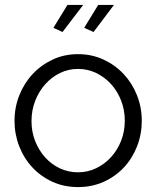

<svg xmlns="http://www.w3.org/2000/svg" viewBox="-20 -750 635 780"><path d="M234 -620 197 -637 254 -730H318ZM360 -620 322 -637 379 -730H443ZM297 10Q240 10 193 -11.5Q146 -33 111.5 -70Q77 -107 58 -156Q39 -205 39 -259Q39 -314 58.5 -363Q78 -412 112.5 -449Q147 -486 194 -508Q241 -530 297 -530Q353 -530 400.5 -508Q448 -486 482.5 -449Q517 -412 536.5 -363Q556 -314 556 -259Q556 -205 537 -156Q518 -107 483.5 -70Q449 -33 401.5 -11.5Q354 10 297 10ZM108 -258Q108 -214 123 -176.5Q138 -139 163.5 -110.5Q189 -82 223.5 -66Q258 -50 297 -50Q336 -50 370.5 -66.5Q405 -83 431 -111.5Q457 -140 472 -178Q487 -216 487 -260Q487 -303 472 -341.5Q457 -380 431 -408.5Q405 -437 370.5 -453.5Q336 -470 297 -470Q258 -470 224 -453.5Q190 -437 164 -408Q138 -379 123 -340.5Q108 -302 108 -258Z"/></svg>

Font: PTCRaleway
Style: Regular
Weight: 400
Designer: Matt McInerney, Pablo Impallari, Rodrigo Fuenzalida
Foundry: Matt McInerney, Pablo Impallari, Rodrigo Fuenzalida
Version: Version 3.000g; ttfautohint (v1.5) -l 8 -r 28 -G 28 -x 14 -D